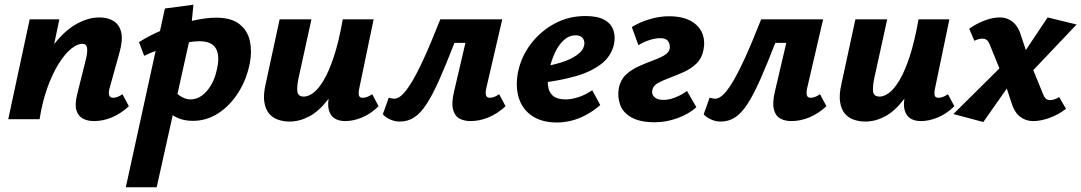

<svg xmlns="http://www.w3.org/2000/svg" viewBox="-20 -506 4590 815"><path d="M379 8Q352 8 332 -2.5Q312 -13 304.5 -37.5Q297 -62 307 -103L346 -260Q352 -287 349.5 -303.5Q347 -320 329 -320Q308 -320 282 -299Q256 -278 230 -237Q204 -196 182 -136Q160 -76 148 0H80Q105 -117 141.5 -199.5Q178 -282 221.5 -333Q265 -384 311.5 -408Q358 -432 402 -432Q438 -432 462.5 -416.5Q487 -401 494.5 -369Q502 -337 488 -286L445 -131Q440 -112 443.5 -101.5Q447 -91 461 -91Q468 -91 477 -94Q486 -97 500 -106L527 -55Q492 -23 454.5 -7.5Q417 8 379 8ZM15 0 106 -424H232L143 0Z M514 289 680 -470 801 -486 788 -353 645 289ZM799 7Q761 7 733 -6Q705 -19 687 -38.5Q669 -58 661 -78L713 -129Q731 -106 750.5 -95Q770 -84 789 -84Q814 -84 836 -99.5Q858 -115 875.5 -144Q893 -173 901 -213Q914 -269 896.5 -300Q879 -331 826 -331Q807 -331 778.5 -326.5Q750 -322 717 -313.5Q684 -305 651 -293.5Q618 -282 592 -269L570 -327Q621 -360 681.5 -383Q742 -406 799 -418.5Q856 -431 897 -431Q962 -431 996.5 -403.5Q1031 -376 1040.5 -332.5Q1050 -289 1041 -241Q1028 -171 992.5 -114.5Q957 -58 907 -25.5Q857 7 799 7Z M1209 10Q1183 10 1160 2Q1137 -6 1122 -24Q1107 -42 1102 -73Q1097 -104 1108 -151L1167 -424H1302L1248 -178Q1240 -142 1242 -119Q1244 -96 1270 -96Q1288 -96 1309.5 -111.5Q1331 -127 1353.5 -164.5Q1376 -202 1397 -265Q1418 -328 1435 -424H1498Q1474 -299 1441.5 -215Q1409 -131 1371 -82Q1333 -33 1292 -11.5Q1251 10 1209 10ZM1445 8Q1419 8 1401 -3Q1383 -14 1376 -38.5Q1369 -63 1378 -103L1444 -424H1566L1505 -131Q1501 -111 1503.5 -101Q1506 -91 1520 -91Q1528 -91 1537 -94Q1546 -97 1560 -106L1587 -55Q1553 -22 1516 -7Q1479 8 1445 8Z M1677 10Q1655 10 1635 0.5Q1615 -9 1605 -21L1630 -91Q1639 -89 1644.5 -88Q1650 -87 1654 -87Q1668 -87 1684.5 -101Q1701 -115 1724 -151.5Q1747 -188 1777.5 -254Q1808 -320 1849 -424H2031L2013 -324H1909Q1873 -231 1844.5 -167Q1816 -103 1790.5 -64Q1765 -25 1738 -7.5Q1711 10 1677 10ZM1977 8Q1950 8 1930 -3Q1910 -14 1903 -41.5Q1896 -69 1907 -116L1979 -424H2112L2044 -131Q2040 -112 2043 -101.5Q2046 -91 2059 -91Q2067 -91 2076 -94Q2085 -97 2099 -106L2126 -55Q2091 -23 2053 -7.5Q2015 8 1977 8Z M2344 14Q2281 14 2239.5 -13.5Q2198 -41 2182.5 -89.5Q2167 -138 2179 -201Q2193 -267 2234 -320.5Q2275 -374 2334.5 -406Q2394 -438 2465 -438Q2517 -438 2546 -421.5Q2575 -405 2584 -377Q2593 -349 2586 -317Q2574 -266 2531 -233.5Q2488 -201 2425 -183Q2362 -165 2290 -156L2285 -223Q2328 -230 2365.5 -242Q2403 -254 2428.5 -272Q2454 -290 2459 -311Q2462 -321 2459.5 -331.5Q2457 -342 2448.5 -349Q2440 -356 2423 -356Q2395 -356 2372.5 -335Q2350 -314 2335 -281Q2320 -248 2311 -209Q2303 -172 2306 -143.5Q2309 -115 2327 -99.5Q2345 -84 2381 -84Q2405 -84 2435 -93.5Q2465 -103 2494 -123L2528 -60Q2499 -35 2467.5 -18Q2436 -1 2404.5 6.5Q2373 14 2344 14Z M2759 13Q2698 13 2661.5 -7Q2625 -27 2612.5 -61Q2600 -95 2607 -134Q2615 -169 2638 -190Q2661 -211 2691 -224.5Q2721 -238 2750 -248.5Q2779 -259 2799.5 -271Q2820 -283 2823 -301Q2825 -318 2816 -331Q2807 -344 2782 -344Q2761 -344 2735.5 -335.5Q2710 -327 2690 -314L2662 -391Q2695 -412 2737.5 -424.5Q2780 -437 2819 -437Q2877 -437 2912.5 -417Q2948 -397 2961 -364.5Q2974 -332 2966 -293Q2959 -258 2936 -236Q2913 -214 2883 -200.5Q2853 -187 2823.5 -176Q2794 -165 2773.5 -154Q2753 -143 2749 -124Q2745 -106 2757.5 -94Q2770 -82 2797 -82Q2821 -82 2849 -93.5Q2877 -105 2896 -120L2936 -51Q2904 -22 2856 -4.5Q2808 13 2759 13Z M3039 10Q3017 10 2997 0.5Q2977 -9 2967 -21L2992 -91Q3001 -89 3006.5 -88Q3012 -87 3016 -87Q3030 -87 3046.5 -101Q3063 -115 3086 -151.5Q3109 -188 3139.5 -254Q3170 -320 3211 -424H3393L3375 -324H3271Q3235 -231 3206.5 -167Q3178 -103 3152.5 -64Q3127 -25 3100 -7.5Q3073 10 3039 10ZM3339 8Q3312 8 3292 -3Q3272 -14 3265 -41.5Q3258 -69 3269 -116L3341 -424H3474L3406 -131Q3402 -112 3405 -101.5Q3408 -91 3421 -91Q3429 -91 3438 -94Q3447 -97 3461 -106L3488 -55Q3453 -23 3415 -7.5Q3377 8 3339 8Z M3653 10Q3627 10 3604 2Q3581 -6 3566 -24Q3551 -42 3546 -73Q3541 -104 3552 -151L3611 -424H3746L3692 -178Q3684 -142 3686 -119Q3688 -96 3714 -96Q3732 -96 3753.5 -111.5Q3775 -127 3797.5 -164.5Q3820 -202 3841 -265Q3862 -328 3879 -424H3942Q3918 -299 3885.5 -215Q3853 -131 3815 -82Q3777 -33 3736 -11.5Q3695 10 3653 10ZM3889 8Q3863 8 3845 -3Q3827 -14 3820 -38.5Q3813 -63 3822 -103L3888 -424H4010L3949 -131Q3945 -111 3947.5 -101Q3950 -91 3964 -91Q3972 -91 3981 -94Q3990 -97 4004 -106L4031 -55Q3997 -22 3960 -7Q3923 8 3889 8Z M4365 8Q4334 8 4309.5 -11Q4285 -30 4272 -74L4239 -175L4184 -310Q4177 -329 4169.5 -335.5Q4162 -342 4150 -342Q4142 -342 4133 -339.5Q4124 -337 4116 -333L4094 -384Q4125 -406 4159.5 -419Q4194 -432 4224 -432Q4256 -432 4280 -412Q4304 -392 4316 -349L4349 -250L4405 -113Q4412 -94 4419 -87.5Q4426 -81 4437 -81Q4446 -81 4456.5 -84.5Q4467 -88 4476 -94L4505 -44Q4472 -19 4435 -5.5Q4398 8 4365 8ZM4154 12 4027 -22 4250 -243 4290 -182ZM4342 -183 4302 -245 4427 -432 4550 -402Z"/></svg>

Font: Ysabeau Infant ExtraBold
Style: Italic
Weight: 800
Italic angle: -12°
Designer: Christian Thalmann (Catharsis Fonts)
Version: Version 2.001;gftools[0.9.30]; featfreeze: ss01,ss02,lnum